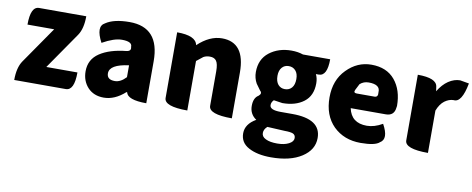

<svg xmlns="http://www.w3.org/2000/svg" viewBox="-68 -898 3572 1452"><g transform="rotate(10 1717.5 -172.0)"><path d="M44 0Q44 -95 80 -148L275 -430H70Q70 -569 135 -569H497Q497 -474 461 -421L266 -139H505Q505 0 440 0Z M733 14Q656 14 610 -35Q564 -85 564 -159Q564 -250 639 -300Q714 -350 842 -363Q880 -368 871 -400Q874 -441 794 -441Q734 -441 645 -391Q583 -508 646 -541Q708 -583 828 -583Q1058 -583 1058 -323V0Q913 0 901 -57H896Q817 14 733 14ZM794 -124Q838 -124 880 -169V-260Q733 -241 733 -173Q733 -124 794 -124Z M1373 0Q1195 0 1195 -65V-569Q1340 -569 1353 -498Q1443 -583 1538 -583Q1715 -583 1715 -352V0Q1537 0 1537 -65V-330Q1537 -387 1521 -409Q1506 -431 1471 -431Q1443 -431 1422 -419L1373 -380V0Z M2057 239Q1951 239 1885 203Q1819 168 1819 96Q1819 25 1899 -21Q1847 -56 1847 -119Q1847 -181 1884 -203Q1911 -225 1889 -244L1855 -291Q1833 -330 1833 -377Q1833 -475 1902 -529Q1972 -583 2071 -583Q2121 -583 2161 -569H2370Q2370 -440 2305 -440H2283Q2298 -410 2298 -371Q2298 -276 2235 -228Q2172 -180 2071 -180L2004 -190Q1986 -172 1986 -150Q1986 -112 2070 -112H2160Q2380 -112 2380 34Q2380 125 2292 182Q2204 239 2057 239ZM2071 -287Q2104 -287 2124 -310Q2144 -333 2144 -377Q2144 -419 2124 -441Q2104 -464 2071 -464Q2039 -464 2019 -441Q1999 -418 1999 -377Q1999 -334 2019 -310Q2039 -287 2071 -287ZM2085 128Q2139 128 2174 110Q2209 92 2209 65Q2209 41 2189 32Q2169 24 2126 24L1991 17Q1965 40 1965 68Q1965 97 1997 112Q2029 128 2085 128Z M2705 14Q2578 14 2496 -66Q2415 -147 2415 -285Q2415 -418 2496 -500Q2577 -583 2685 -583Q2803 -583 2866 -507Q2929 -431 2929 -309L2927 -297Q2921 -232 2856 -232H2587Q2610 -122 2729 -122Q2787 -122 2849 -158Q2908 -51 2850 -17Q2817 14 2705 14ZM2597 -375Q2584 -349 2613 -349H2749Q2778 -349 2773 -387Q2778 -447 2688 -447Q2649 -447 2621 -422Z M3221 0Q3043 0 3043 -65V-569Q3188 -569 3196 -504L3201 -470Q3234 -525 3277 -554Q3321 -583 3366 -583L3435 -571Q3406 -418 3343 -427Q3308 -427 3274 -402Q3241 -377 3221 -325V0Z"/></g></svg>

Font: Swei Half Moon CJK SC
Style: Black
Weight: 900
Version: Version 2.071